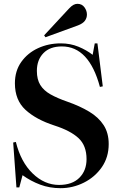

<svg xmlns="http://www.w3.org/2000/svg" viewBox="-20 -971 635 1005"><path d="M297 14Q240 14 190.5 -4.5Q141 -23 98 -54L81 10H66L49 -225L63 -228Q89 -123 151 -63Q213 -3 289 -3Q358 -3 395.5 -40.5Q433 -78 433 -138Q433 -209 391 -248Q349 -287 265 -314Q169 -345 113.5 -396Q58 -447 58 -535Q58 -600 91.5 -647Q125 -694 179.5 -719Q234 -744 298 -744Q348 -744 390.5 -726.5Q433 -709 465 -684L476 -744H490L518 -519L503 -516Q446 -728 304 -728Q241 -728 207 -692.5Q173 -657 173 -600Q173 -555 191 -526Q209 -497 244.5 -477Q280 -457 332 -439Q398 -416 447 -386.5Q496 -357 522.5 -316Q549 -275 549 -217Q549 -148 513 -96Q477 -44 419 -15Q361 14 297 14ZM218 -776 211 -786 341 -926Q354 -940 364.5 -945.5Q375 -951 385 -951Q409 -951 422 -933Q435 -915 435 -895Q435 -877 424.5 -862.5Q414 -848 388 -838Z"/></svg>

Font: Literata 72pt SemiBold
Style: Regular
Weight: 600
Designer: Latin by Veronika Burian and Jose Scaglione. Greek by Irene Vlachou. Cyrillic by Vera Evstafieva.
Foundry: TypeTogether
Version: Version 3.002